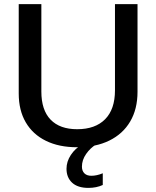

<svg xmlns="http://www.w3.org/2000/svg" viewBox="-20 -708 762 936"><path d="M355.5 9.8Q267.6 9.8 203.9 -21.5Q140.1 -52.7 105.7 -111.3Q71.3 -169.9 71.3 -252.4V-688H181.6V-261.7Q181.6 -171.4 226.6 -124.8Q271.5 -78.1 356.4 -78.1Q444.3 -78.1 492.4 -126.7Q540.5 -175.3 540.5 -267.6V-688H650.4V-260.7Q650.4 -176.3 614.7 -115.7Q579.1 -55.2 512.9 -22.7Q446.8 9.8 355.5 9.8ZM481 193.8Q450.2 208 411.1 208Q358.9 208 331.5 182.6Q304.2 157.2 304.2 114.7Q304.2 79.6 325.4 47.4Q346.7 15.1 380.4 -3.4H448.2Q420.4 13.2 399.9 42.5Q379.4 71.8 379.4 104.5Q379.4 125 391.4 137Q403.3 148.9 425.3 148.9Q451.7 148.9 481 136.7Z"/></svg>

Font: Arimo Medium
Style: Regular
Weight: 500
Designer: Steve Matteson
Foundry: Monotype Imaging Inc.
Version: Version 1.33